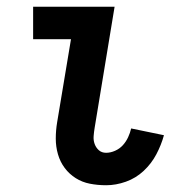

<svg xmlns="http://www.w3.org/2000/svg" viewBox="-20 -540 540 568"><path d="M294 8Q269 8 246 3.5Q223 -1 204 -13Q185 -25 171.5 -43Q158 -61 151.5 -83.5Q145 -106 145 -130Q145 -154 149 -178L190 -424H78V-520H319L260 -162Q258 -150 257 -137.5Q256 -125 260 -114Q264 -103 272.5 -95.5Q281 -88 294 -88Q307 -88 320.5 -94Q334 -100 343.5 -110.5Q353 -121 359 -134Q365 -147 368 -160L465 -140Q457 -111 442.5 -83.5Q428 -56 405 -34.5Q382 -13 352.5 -2.5Q323 8 294 8Z"/></svg>

Font: Iosevka Curly
Style: Bold Italic
Weight: 700
Italic angle: -9°
Monospace: yes
Designer: Belleve Invis
Foundry: Belleve Invis
Version: Version 22.1.2; ttfautohint (v1.8.4)